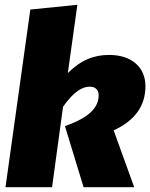

<svg xmlns="http://www.w3.org/2000/svg" viewBox="-20 -784 629 804"><path d="M304 -764 107 -744 3 0H198L244 -337C287 -398 323 -421 355 -421C379 -421 393 -409 393 -385C393 -340 364 -295 252 -256L330 0H542L456 -238C546 -280 589 -341 589 -423C589 -501 533 -554 437 -554C374 -554 319 -533 264 -478Z"/></svg>

Font: Fira Sans Heavy
Style: Italic
Weight: 900
Italic angle: -8°
Designer: bBox Type GmbH & Carrois Corporate GbR & Edenspiekermann AG
Foundry: bBox Type GmbH & Carrois Corporate GbR & Edenspiekermann AG
Version: Version 4.301;PS 004.301;hotconv 1.0.88;makeotf.lib2.5.64775